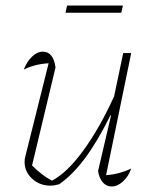

<svg xmlns="http://www.w3.org/2000/svg" viewBox="-20 -670 559 695"><path d="M335 -51 382 -252 380 -253Q333 -158 287.5 -97Q242 -36 194 -3Q176 2 162 2Q124 2 96.5 -23Q69 -48 69 -84Q69 -95 72 -105L156 -441Q105 -438 66 -418Q77 -447 96 -465Q115 -483 135 -483Q173 -483 181 -426L96 -71Q132 -35 168 -16Q221 -43 280 -123Q339 -203 393 -321L426 -478H455L364 -36Q411 -39 455 -60Q445 -31 425 -13Q405 5 384 5Q365 5 352 -10Q339 -25 335 -51ZM217 -624 223 -650H425L419 -624Z"/></svg>

Font: Piazzolla Thin
Style: Italic
Weight: 100
Italic angle: -11.3°
Designer: Juan Pablo del Peral
Foundry: Huerta Tipografica
Version: Version 1.330